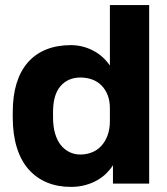

<svg xmlns="http://www.w3.org/2000/svg" viewBox="-20 -720 655 753"><path d="M258 13Q206 13 164 -4.5Q122 -22 92 -56Q62 -90 46 -141.5Q30 -193 30 -260V-280Q30 -344 45 -393Q60 -442 89.5 -475.5Q119 -509 161.5 -526Q204 -543 258 -543Q303 -543 343.5 -522.5Q384 -502 411 -463V-700H565V0H423V-72Q413 -56 397.5 -40.5Q382 -25 361 -13Q340 -1 314 6Q288 13 258 13ZM295 -114Q319 -114 340.5 -122.5Q362 -131 377.5 -148Q393 -165 402 -189.5Q411 -214 411 -245V-295Q411 -325 402 -347.5Q393 -370 377.5 -385.5Q362 -401 340.5 -408.5Q319 -416 295 -416Q271 -416 251.5 -407.5Q232 -399 217.5 -382.5Q203 -366 195.5 -340.5Q188 -315 188 -280V-260Q188 -224 196 -196.5Q204 -169 218.5 -151Q233 -133 252.5 -123.5Q272 -114 295 -114Z"/></svg>

Font: Golos Text VF
Style: Regular
Weight: 400
Designer: A.Korolkova, Vitaly Kuzmin
Foundry: ParaType Ltd
Version: Version 2.003